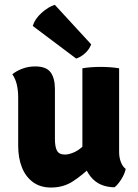

<svg xmlns="http://www.w3.org/2000/svg" viewBox="-20 -790 589 818"><path d="M487.5 -142.5Q487.5 -118.5 495.2 -99Q503 -79.5 515.5 -70.5Q511.5 -49.5 497 -26.5Q482.5 -3.5 468 8Q401.5 7 366.2 -37.5Q331 -82 331 -144.5V-499Q347 -502 368.2 -503.5Q389.5 -505 409.5 -505Q429 -505 449.8 -503.5Q470.5 -502 487.5 -499ZM57.5 -374Q57.5 -403.5 51.8 -429Q46 -454.5 32.5 -473.5Q50 -488 75.5 -497.5Q101 -507 130 -507Q177 -507 195.5 -482Q214 -457 214 -410.5V-197.5Q214 -164 223 -147.8Q232 -131.5 256.5 -131.5Q272 -131.5 292.5 -139.8Q313 -148 333.2 -167Q353.5 -186 368.5 -217V-80.5Q333.5 -46 292.2 -18.5Q251 9 197.5 9Q152 9 120.8 -13.8Q89.5 -36.5 73.5 -76.5Q57.5 -116.5 57.5 -169ZM213.5 -769.5Q186 -761 157.2 -735.2Q128.5 -709.5 119.5 -679.5L304.5 -540.5Q324 -546.5 342.2 -563Q360.5 -579.5 368.5 -601Z"/></svg>

Font: Signika Light
Style: Bold
Weight: 700
Version: Version 2.003;gftools[0.9.32]